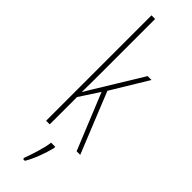

<svg xmlns="http://www.w3.org/2000/svg" viewBox="-328 -759 979 979"><g transform="rotate(45 162.0 -269.5)"><path d="M97 -361V-760H71V0H97V-197L167 -304L291 0H317L184 -329L304 -527H276L128 -285C116 -266 110 -255 97 -233H96C97 -278 97 -314 97 -361ZM198 71V61H168C164 101 140 175 126 211V221H139C166 176 186 117 198 71Z"/></g></svg>

Font: Noto Sans Sinhala ExtraCondensed Thin
Style: Regular
Weight: 100
Width: 2
Designer: Jelle Bosma - Monotype Design Team
Foundry: Monotype Imaging Inc.
Version: Version 2.006